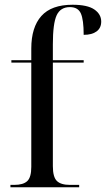

<svg xmlns="http://www.w3.org/2000/svg" viewBox="-20 -790 447 810"><path d="M24 0V-10H40Q78 -10 95 -26Q112 -42 112 -86V-526H28V-536H112V-585Q112 -675 154.5 -722.5Q197 -770 286 -770Q349 -770 378 -750Q407 -730 407 -699Q407 -672 387.5 -657.5Q368 -643 333 -643Q333 -707 321 -733.5Q309 -760 275 -760Q235 -760 219 -725.5Q203 -691 203 -603V-536H333V-526H203V-89Q203 -43 220 -26.5Q237 -10 275 -10H314V0Z"/></svg>

Font: Noto Serif Display SemiCondensed
Style: Regular
Weight: 400
Width: 4
Designer: Monotype Design Team
Foundry: Monotype Imaging Inc.
Version: Version 2.009